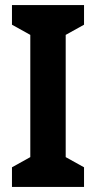

<svg xmlns="http://www.w3.org/2000/svg" viewBox="-20 -734 377 754"><path d="M310 0H27V-77L99 -117V-597L27 -637V-714H310V-637L238 -597V-117L310 -77Z"/></svg>

Font: Noto Sans Gurmukhi UI Condensed
Style: Bold
Weight: 700
Width: 3
Designer: Jelle Bosma - Monotype Design Team
Foundry: Monotype Imaging Inc.
Version: Version 2.004; ttfautohint (v1.8.4.7-5d5b)